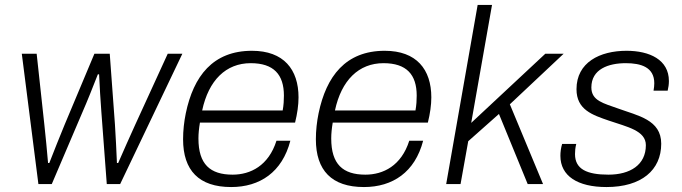

<svg xmlns="http://www.w3.org/2000/svg" viewBox="-20 -743 2753 775"><path d="M135 0H189L314 -293C330 -329 358 -399 375 -443H380C382 -399 386 -329 389 -293L411 0H465L716 -526H657L526 -240C507 -198 475 -127 457 -85H452C450 -128 447 -199 444 -240L423 -526H361L241 -240C224 -200 196 -128 179 -85H174C170 -128 164 -199 159 -240L128 -526H68Z M913 12C1029 12 1119 -48 1152 -175H1096C1064 -74 991 -38 919 -38C828 -38 781 -80 781 -184C781 -203 783 -224 787 -248H1171C1180 -284 1185 -319 1185 -350C1185 -463 1125 -538 997 -538C839 -538 761 -435 730 -286C723 -252 719 -216 719 -181C719 -55 783 12 913 12ZM796 -297C822 -419 892 -488 992 -488C1085 -488 1126 -442 1126 -357C1126 -339 1125 -319 1121 -297Z M1449 12C1565 12 1655 -48 1688 -175H1632C1600 -74 1527 -38 1455 -38C1364 -38 1317 -80 1317 -184C1317 -203 1319 -224 1323 -248H1707C1716 -284 1721 -319 1721 -350C1721 -463 1661 -538 1533 -538C1375 -538 1297 -435 1266 -286C1259 -252 1255 -216 1255 -181C1255 -55 1319 12 1449 12ZM1332 -297C1358 -419 1428 -488 1528 -488C1621 -488 1662 -442 1662 -357C1662 -339 1661 -319 1657 -297Z M1781 0H1839L1870 -173L1994 -283L2110 0H2172L2038 -322L2255 -526H2181L1882 -247L1966 -723H1908Z M2428 12C2569 12 2649 -56 2649 -163C2649 -260 2554 -276 2475 -305C2417 -326 2367 -336 2367 -390C2367 -464 2436 -488 2506 -488C2567 -488 2621 -472 2621 -407C2621 -398 2620 -389 2618 -377H2675C2678 -389 2680 -403 2680 -416C2680 -502 2602 -538 2509 -538C2401 -538 2307 -491 2307 -383C2307 -300 2371 -279 2438 -256C2511 -231 2587 -216 2587 -157C2587 -77 2523 -38 2436 -38C2349 -38 2301 -60 2301 -121C2301 -133 2302 -146 2306 -162H2249C2244 -145 2242 -129 2242 -114C2242 -33 2311 12 2428 12Z"/></svg>

Font: Archivo ExtraLight
Style: Italic
Weight: 200
Italic angle: -10°
Designer: Hector Gatti
Foundry: Omnibus-Type
Version: Version 2.001